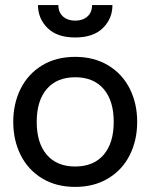

<svg xmlns="http://www.w3.org/2000/svg" viewBox="-20 -723 590 753"><path d="M32 -245Q32 -317 61 -375Q90 -433 145 -466.5Q200 -500 275 -500Q349 -500 404.5 -466.5Q460 -433 489 -375Q518 -317 518 -245Q518 -173 489 -115Q460 -57 404.5 -23.5Q349 10 275 10Q200 10 145 -23.5Q90 -57 61 -115Q32 -173 32 -245ZM426 -245Q426 -328 386.5 -374Q347 -420 275 -420Q203 -420 163.5 -374Q124 -328 124 -245Q124 -162 163.5 -116Q203 -70 275 -70Q347 -70 386.5 -116Q426 -162 426 -245ZM129 -703H209Q209 -674 227.5 -658Q246 -642 275 -642Q304 -642 322.5 -658Q341 -674 341 -703H421Q421 -650 383.5 -613Q346 -576 275 -576Q204 -576 166.5 -613Q129 -650 129 -703Z"/></svg>

Font: Cabin
Style: Regular
Weight: 400
Designer: Pablo Impallari
Foundry: Pablo Impallari. http://www.impallari.com Igino Marini. http://www.ikern.com
Version: Version 2.001